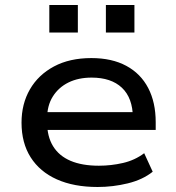

<svg xmlns="http://www.w3.org/2000/svg" viewBox="-20 -738 704 767"><path d="M370 9Q275 9 207 -21.5Q139 -52 102.5 -109.5Q66 -167 66 -248Q66 -323 99.5 -381Q133 -439 195.5 -472.5Q258 -506 345 -506Q427 -506 484.5 -475Q542 -444 572 -386.5Q602 -329 602 -250V-219H146V-290H532L511 -268Q510 -347 467 -387.5Q424 -428 346 -428Q293 -428 253.5 -408.5Q214 -389 191 -352.5Q168 -316 168 -263V-251Q168 -193 192 -154Q216 -115 262 -95.5Q308 -76 375 -76Q424 -76 471.5 -87Q519 -98 556 -126L590 -52Q550 -20 490.5 -5.5Q431 9 370 9ZM403 -608V-718H517V-608ZM177 -608V-718H291V-608Z"/></svg>

Font: Nunito Sans 7pt SemiExpanded Medium
Style: Regular
Weight: 500
Width: 6
Designer: Vernon Adams
Foundry: Vernon Adams
Version: Version 3.101;gftools[0.9.27]